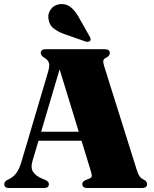

<svg xmlns="http://www.w3.org/2000/svg" viewBox="-20 -948 774 968"><path d="M226.5 -20Q226.5 0 201.5 0H26.5Q1.5 0 1.5 -20Q1.5 -32 16.5 -40.5L26.5 -45.5Q45.5 -54.5 61 -73.8Q76.5 -93 88.5 -133.5L222.5 -586Q231 -615.5 226.8 -630.2Q222.5 -645 206.5 -655Q185.5 -667 185.5 -680Q185.5 -700 211 -700H507.5Q533.5 -700 533.5 -680Q533.5 -665 513 -656Q503.5 -651.5 501.2 -643Q499 -634.5 505 -615L668.5 -94.5Q675.5 -71.5 683 -60.2Q690.5 -49 702 -44Q721.5 -34.5 721.5 -20Q721.5 0 695.5 0H421Q395 0 395 -20Q395 -33 412.5 -40.5L429 -47Q442.5 -52 442.8 -60.8Q443 -69.5 437 -88.5L391 -238.5H174L144.5 -139Q133 -101.5 147.5 -80.5Q162 -59.5 198 -45L210 -40Q226.5 -32 226.5 -20ZM187.5 -284H377L280.5 -598.5ZM374 -866.5 432 -764Q440.5 -750 434.5 -742.5Q430.5 -737.5 423.5 -737.2Q416.5 -737 410.5 -739L305 -776Q272 -787.5 249.5 -805.5Q227 -823.5 224 -856.5Q220.5 -879 236.2 -901.2Q252 -923.5 282 -927Q310.5 -930.5 333.2 -914Q356 -897.5 374 -866.5Z"/></svg>

Font: Fraunces 72pt S000 Black
Style: Regular
Weight: 900
Version: Version 1.000; ttfautohint (v1.8.3)